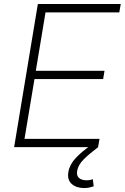

<svg xmlns="http://www.w3.org/2000/svg" viewBox="-20 -748 634 976"><path d="M51.8 0 172.4 -727.5H593.8L586.4 -685.1H211.4L162.1 -388.2H511.2L504.4 -346.2H155.3L104.5 -42H485.8L478.5 0ZM408.2 208Q368.2 208 344.5 187Q320.8 166 327.6 126Q334 88.4 365 55.2Q396 22 443.4 -10.3L479 0Q434.6 33.2 406 61.5Q377.4 89.8 372.1 121.1Q368.2 145 381.6 156.7Q395 168.5 420.9 168.5Q429.7 168.5 437.5 167Q445.3 165.5 452.1 163.1L456.1 199.2Q445.8 202.6 434.1 205.3Q422.4 208 408.2 208Z"/></svg>

Font: Inter 20pt ExtraLight
Style: Italic
Weight: 250
Italic angle: -9.3988°
Version: Version 4.001;git-66647c0bb